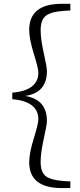

<svg xmlns="http://www.w3.org/2000/svg" viewBox="-20 -793 412 985"><path d="M340.8 -739.3 306.6 -737.3Q239.3 -732.4 213.9 -710.9Q188.5 -689.5 188.5 -638.7Q188.5 -591.8 204.6 -520.5Q220.7 -449.2 220.7 -427.7Q220.7 -317.4 109.4 -300.8Q220.7 -282.2 220.7 -172.9Q220.7 -152.3 204.6 -81.1Q188.5 -9.8 188.5 38.1Q188.5 88.9 213.9 109.9Q239.3 130.9 306.6 135.7L340.8 137.7V171.9H296.9Q129.9 171.9 129.9 39.1Q129.9 -7.8 153.3 -83Q176.8 -158.2 176.8 -180.7Q176.8 -272.5 43 -284.2V-317.4Q176.8 -329.1 176.8 -420.9Q176.8 -442.4 153.3 -517.6Q129.9 -592.8 129.9 -639.6Q129.9 -773.4 296.9 -773.4H340.8Z"/></svg>

Font: Bpmf Zihi Serif Light
Style: Light
Weight: 300
Foundry: But Ko
Version: Version 1.320